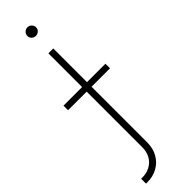

<svg xmlns="http://www.w3.org/2000/svg" viewBox="-336 -676 869 869"><g transform="rotate(-45 98.5 -241.0)"><path d="M114.3 -530.3V-314.5H232.4V-285.2H114.3V71.3Q114.3 109.4 97.7 138.4Q81.1 167.5 52.2 183.3Q23.4 199.2 -11.7 199.2H-21.5V168H-12.7Q13.7 168 35.6 156.2Q57.6 144.5 70.3 122.6Q83 100.6 83 71.3V-285.2H-36.1V-314.5H83V-530.3ZM71.3 -653.3Q71.3 -664.6 79.6 -672.6Q87.9 -680.7 98.6 -680.7Q110.4 -680.7 118.7 -672.6Q127 -664.6 127 -653.3Q127 -641.6 118.7 -633.8Q110.4 -626 98.6 -626Q87.4 -626 79.3 -633.8Q71.3 -641.6 71.3 -653.3Z"/></g></svg>

Font: Pretendard Thin
Style: Regular
Weight: 100
Designer: Base glyphs from Inter by Rasmus Andersson; Hangeul glyphs from Noto Sans CJK(Source Han Sans) by Jang Soo-young and Kan
Foundry: Kil Hyung-jin
Version: Version 1.309